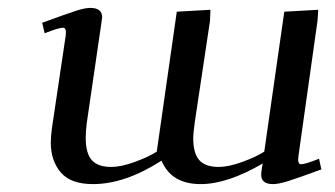

<svg xmlns="http://www.w3.org/2000/svg" viewBox="-20 -464 856 491"><path d="M87.9 -405.8Q151.9 -429.2 174.6 -436.5Q197.3 -443.8 210.9 -443.8Q241.2 -443.8 241.2 -419.9Q241.2 -418.9 238.8 -401.9L202.1 -150.9Q199.2 -128.4 199.2 -111.8Q199.2 -71.8 214.8 -54.4Q230.5 -37.1 264.2 -37.1Q289.6 -37.1 324.5 -49.8Q359.4 -62.5 380.9 -76.2L432.1 -434.1L518.1 -439L517.1 -411.1L478 -150.9Q474.1 -120.6 474.1 -111.8Q474.1 -71.8 489.7 -54.4Q505.4 -37.1 539.1 -37.1Q564.5 -37.1 599.4 -49.8Q634.3 -62.5 655.8 -76.2L707 -434.1L793.9 -439L792 -411.1L743.2 -64.9Q740.2 -43.9 750 -43.9Q760.3 -43.9 795.9 -58.1L801.8 -30.8Q740.7 -8.3 716.3 -0.7Q691.9 6.8 678.2 6.8Q647.9 6.8 647.9 -17.1Q647.9 -21.5 649.9 -35.2L651.9 -45.9Q561.5 6.8 493.2 6.8Q418 6.8 393.1 -53.2Q299.8 6.8 217.8 6.8Q160.6 6.8 135.3 -23.2Q109.9 -53.2 109.9 -99.1Q109.9 -114.7 112.8 -136.2L147.9 -372.1Q150.9 -393.1 141.1 -393.1Q129.9 -393.1 94.2 -378.9Z"/></svg>

Font: Dehuti Alt
Style: Bold-Italic
Weight: 700
Version: Version 1.2